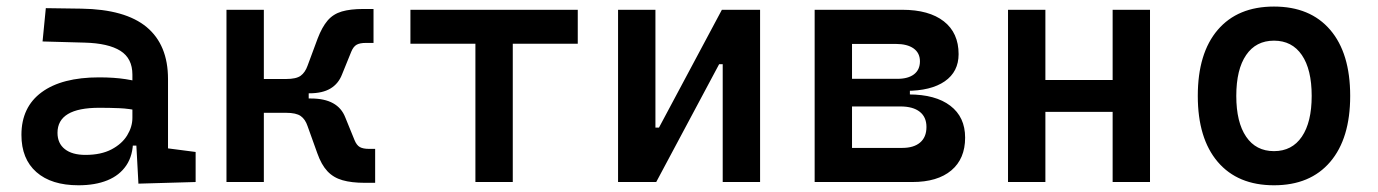

<svg xmlns="http://www.w3.org/2000/svg" viewBox="-20 -547 4142 577"><path d="M396 4.9 387.7 -148.4 377.9 -198.7V-322.8Q377.9 -371.6 341.8 -394.3Q305.7 -417 234.4 -418.9L107.9 -422.4L117.7 -522.5L224.6 -521Q356.4 -519 420.7 -465.6Q484.9 -412.1 484.9 -309.6V-101.1L567.9 -90.3V0ZM215.8 9.8Q134.3 9.8 89.4 -29.8Q44.4 -69.3 44.4 -141.6Q44.4 -225.1 105.2 -269.8Q166 -314.5 277.8 -314.5Q322.8 -314.5 357.7 -309.1Q392.6 -303.7 421.9 -293.5L400.4 -213.4Q368.2 -220.7 338.6 -221.9Q309.1 -223.1 278.3 -223.1Q152.8 -223.1 152.8 -147.9Q152.8 -116.2 174.8 -98.9Q196.8 -81.5 236.8 -81.5Q283.7 -81.5 315.2 -98.1Q346.7 -114.7 362.3 -140.4Q377.9 -166 377.9 -192.9V-242.2L404.3 -109.4H363.3L379.9 -125Q379.9 -80.1 359.6 -50Q339.4 -20 302.7 -5.1Q266.1 9.8 215.8 9.8Z M847.7 -266.6 839.8 -309.6Q870.1 -309.6 883.5 -319.3Q897 -329.1 904.3 -349.6L934.6 -431.2Q947.8 -465.8 964.6 -485.4Q981.4 -504.9 1007.3 -512.5Q1033.2 -520 1071.3 -520H1102.5V-418H1079.1Q1061.5 -418 1051.8 -412.6Q1042 -407.2 1035.6 -391.6L1007.8 -323.2Q997.1 -295.4 973.1 -281Q949.2 -266.6 909.7 -266.6ZM660.6 0V-517.6H772.9V0ZM765.6 -208V-309.6H907.7V-208ZM1076.2 2.4Q1036.6 2.4 1009.3 -5.4Q981.9 -13.2 963.9 -32.5Q945.8 -51.8 933.6 -86.4L904.3 -168Q897.5 -188.5 883.8 -198.2Q870.1 -208 839.8 -208L847.7 -251H914.6Q995.6 -251 1017.6 -194.3L1045.4 -126Q1051.8 -110.4 1061.5 -105Q1071.3 -99.6 1088.9 -99.6H1107.4V2.4Z M1408.7 0V-517.6H1521V0ZM1213.4 -415.5V-517.6H1716.3V-415.5Z M1914.6 0V-163.6H1960.4L2149.4 -517.6H2183.6V-354H2141.1L1952.1 0ZM1837.4 0V-517.6H1949.7V0ZM2151.9 0V-517.6H2264.2V0Z M2533.7 0V-102.5H2691.4Q2726.1 -102.5 2745.1 -118.7Q2764.2 -134.8 2764.2 -165.5Q2764.2 -195.3 2743.9 -211.2Q2723.6 -227.1 2686 -227.1H2517.6V-263.2H2710.9Q2791.5 -263.2 2835.9 -229.2Q2880.4 -195.3 2880.4 -133.3Q2880.4 -69.8 2838.9 -34.9Q2797.4 0 2721.7 0ZM2428.2 0V-517.6H2540.5V0ZM2494.1 -243.2V-291H2714.4V-243.2ZM2517.6 -273.9V-310.1H2676.8Q2709 -310.1 2726.8 -323.7Q2744.6 -337.4 2744.6 -362.8Q2744.6 -387.7 2725.6 -401.4Q2706.5 -415 2671.9 -415H2533.7V-517.6H2691.4Q2772 -517.6 2816.4 -482.9Q2860.8 -448.2 2860.8 -384.3Q2860.8 -331.5 2819.3 -302.7Q2777.8 -273.9 2702.1 -273.9Z M3323.7 0V-517.6H3436V0ZM3009.3 0V-517.6H3121.6V0ZM3056.6 -210.9V-306.6H3399.9V-210.9Z M3808.6 9.8Q3699.7 9.8 3639.6 -60.5Q3579.6 -130.9 3579.6 -258.8Q3579.6 -387.2 3639.6 -457.3Q3699.7 -527.3 3808.6 -527.3Q3917.5 -527.3 3977.5 -457.3Q4037.6 -387.2 4037.6 -258.8Q4037.6 -130.9 3977.5 -60.5Q3917.5 9.8 3808.6 9.8ZM3808.6 -92.8Q3862.8 -92.8 3892.3 -136.2Q3921.9 -179.7 3921.9 -258.8Q3921.9 -338.4 3892.3 -381.6Q3862.8 -424.8 3808.6 -424.8Q3754.4 -424.8 3724.9 -381.6Q3695.3 -338.4 3695.3 -258.8Q3695.3 -179.7 3724.9 -136.2Q3754.4 -92.8 3808.6 -92.8Z"/></svg>

Font: Cascadia Code Medium
Style: Regular
Weight: 500
Monospace: yes
Designer: Aaron Bell
Foundry: Saja Typeworks
Version: Version 2407.024